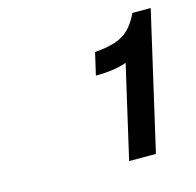

<svg xmlns="http://www.w3.org/2000/svg" viewBox="-72 -889 586 575"><g transform="rotate(-15 221.0 -602.0)"><path d="M247 -731Q306 -735 336 -754Q366 -773 385 -815H442L344 -389H261L327 -676Q289 -662 231 -662Z"/></g></svg>

Font: Miedinger
Style: Bold-Italic
Weight: 700
Italic angle: -13°
Version: Version 001.000